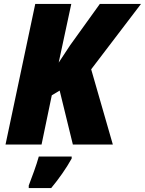

<svg xmlns="http://www.w3.org/2000/svg" viewBox="-20 -734 736 975"><path d="M8 0H191L243 -250L283 -274L350 0H553L443 -382L696 -714H487L336 -504L278 -416L342 -714H159ZM126 208V221H240C278 175 316 122 344 71V61H177C165 105 142 166 126 208Z"/></svg>

Font: Noto Sans SemiCondensed Black
Style: Italic
Weight: 900
Width: 4
Italic angle: -12°
Designer: Monotype Design Team
Foundry: Monotype Imaging Inc.
Version: Version 2.013